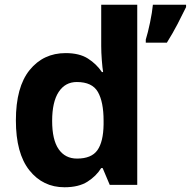

<svg xmlns="http://www.w3.org/2000/svg" viewBox="-20 -780 805 810"><path d="M252 10Q161 10 104 -61.5Q47 -133 47 -272Q47 -413 105 -484.5Q163 -556 257 -556Q315 -556 351 -533Q387 -510 410 -476H415Q412 -494 409.5 -526.5Q407 -559 407 -586V-760H559V0H443L413 -71H407Q386 -37 349 -13.5Q312 10 252 10ZM305 -111Q366 -111 391 -146.5Q416 -182 417 -255V-271Q417 -350 393 -392Q369 -434 304 -434Q255 -434 227.5 -392Q200 -350 200 -270Q200 -190 227.5 -150.5Q255 -111 305 -111ZM765 -750Q749 -717 729 -678.5Q709 -640 684 -600H595V-613Q604 -642 613 -685Q622 -728 625 -760H765Z"/></svg>

Font: Noto Sans Georgian Bold
Style: Regular
Weight: 700
Designer: Monotype Design Team, Akaki Razmadze
Foundry: Google LLC
Version: Version 2.005; ttfautohint (v1.8.4.7-5d5b)